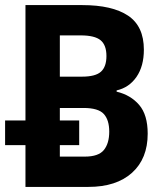

<svg xmlns="http://www.w3.org/2000/svg" viewBox="-20 -734 640 754"><path d="M215 -595H297Q352 -595 375 -576Q398 -557 398 -514Q398 -472 376.5 -452.5Q355 -433 302 -433H215ZM327 0Q437 0 498.5 -55.5Q560 -111 560 -209Q560 -283 526.5 -322Q493 -361 438 -374V-379Q487 -390 516 -432Q545 -474 545 -539Q545 -631 483 -672.5Q421 -714 303 -714H80V-261H0V-164H80V0ZM215 -119V-164H291V-261H215V-310H308Q366 -310 387.5 -286.5Q409 -263 409 -217Q409 -171 388 -145Q367 -119 313 -119Z"/></svg>

Font: Noto Sans Mono UI
Style: Bold
Weight: 700
Designer: Monotype Design team
Foundry: Monotype Imaging Inc.
Version: 1.000